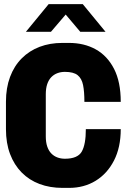

<svg xmlns="http://www.w3.org/2000/svg" viewBox="-20 -905 640 935"><path d="M285 10Q223 10 172.5 -9Q122 -28 85.5 -65Q49 -102 29 -155Q9 -208 9 -276V-410Q9 -477 29 -530.5Q49 -584 86 -621Q123 -658 173 -677Q223 -696 284 -696H316Q390 -696 446.5 -664.5Q503 -633 535.5 -569.5Q568 -506 568 -409H391Q391 -459 384.5 -491Q378 -523 358 -539Q338 -555 296 -555Q276 -555 259 -548.5Q242 -542 229.5 -529Q217 -516 210 -495.5Q203 -475 203 -446V-241Q203 -212 210 -191.5Q217 -171 229.5 -158Q242 -145 259 -138.5Q276 -132 296 -132Q358 -132 378 -166.5Q398 -201 398 -276H568Q568 -187 535 -123Q502 -59 445.5 -24.5Q389 10 316 10ZM106 -750 217 -885H383L494 -750H371L284 -853H316L228 -750Z"/></svg>

Font: Chivo Mono Medium ExtraBold
Style: Regular
Weight: 800
Monospace: yes
Version: Version 1.008